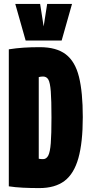

<svg xmlns="http://www.w3.org/2000/svg" viewBox="-20 -951 454 981"><path d="M181 10Q136 10 96.5 8Q57 6 25 1V-699Q63 -705 100.5 -707.5Q138 -710 184 -710Q268 -710 316 -673.5Q364 -637 383.5 -558.5Q403 -480 403 -353Q403 -223 380.5 -143Q358 -63 309.5 -26.5Q261 10 181 10ZM200 -138Q217 -138 226.5 -156Q236 -174 239.5 -220Q243 -266 243 -350Q243 -439 239.5 -484Q236 -529 227 -544.5Q218 -560 200 -560Q188 -560 178 -557V-140Q183 -139 187.5 -138.5Q192 -138 200 -138ZM348 -931 295 -744H111L58 -931H185L203 -816L221 -931Z"/></svg>

Font: Georama ExtraCondensed ExtraBold
Style: Regular
Weight: 800
Width: 2
Designer: Jean-Baptiste Levee
Foundry: Production Type
Version: Version 1.000